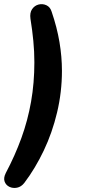

<svg xmlns="http://www.w3.org/2000/svg" viewBox="-33 -731 411 933"><path d="M85 158Q70 177 50 181Q30 185 13 177Q-4 169 -10.5 151.5Q-17 134 -5 110Q40 25 71 -60.5Q102 -146 118 -237Q134 -328 134 -428Q134 -480 129 -532Q124 -584 115 -640Q111 -669 123 -686.5Q135 -704 154.5 -709Q174 -714 192.5 -705.5Q211 -697 218 -674Q244 -598 256 -526.5Q268 -455 268 -387Q268 -284 244.5 -185Q221 -86 179.5 1Q138 88 85 158Z"/></svg>

Font: Nunito Variable Extra Light
Style: Italic
Weight: 200
Italic angle: -9°
Designer: Vernon Adams
Foundry: Vernon Adams
Version: Version 3.602